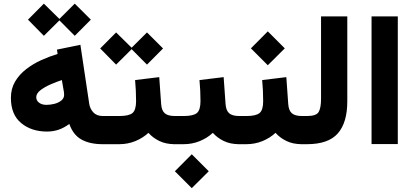

<svg xmlns="http://www.w3.org/2000/svg" viewBox="-20 -775 2223 1032"><path d="M215.8 -755.4 299.3 -673.3 381.8 -755.4 468.3 -669.4 381.8 -582.5 299.3 -665.5 215.8 -582.5 130.4 -669.4ZM531.2 0Q463.4 0 418.5 -24.7Q373.5 -49.3 352.5 -108.9Q323.7 -87.4 294.4 -77.6Q265.1 -67.9 232.4 -67.9Q148.9 -67.9 93.8 -113.5Q38.6 -159.2 38.6 -249Q38.6 -298.3 61 -336.4Q83.5 -374.5 120.4 -403.1Q157.2 -431.6 201.4 -451.7Q245.6 -471.7 289.6 -484.9L286.1 -508.3L412.1 -534.2L459.5 -217.8Q463.4 -190.9 481.4 -171.1Q499.5 -151.4 533.2 -151.4H547.9V0ZM324.7 -265.6Q324.7 -272.5 323.5 -281.2Q322.3 -290 320.3 -299.3L312.5 -344.7Q283.7 -335.4 251.5 -321.3Q219.2 -307.1 197 -289.8Q174.8 -272.5 174.8 -252.4Q174.8 -234.4 190.2 -222.9Q205.6 -211.4 229.5 -211.4Q251 -211.4 272.9 -217Q294.9 -222.7 309.8 -234.9Q324.7 -247.1 324.7 -265.6Z M604 -600.6 687.5 -518.6 770 -600.6 856.4 -514.6 770 -427.7 687.5 -510.7 604 -427.7 518.6 -514.6ZM528.3 -151.4H621.1Q673.3 -151.4 692.4 -167.7Q711.4 -184.1 711.4 -231.4Q711.4 -260.7 710 -289.3Q708.5 -317.9 706.1 -344.7L835.9 -360.4L846.2 -215.8Q848.6 -181.2 865.5 -166.3Q882.3 -151.4 920.4 -151.4H930.7V0H919.4Q871.6 0 836.2 -17.3Q800.8 -34.7 777.8 -61Q748 -33.2 707.5 -16.6Q667 0 621.1 0H528.3Z M910.2 -151.4H967.3Q1019.5 -151.4 1038.6 -167.7Q1057.6 -184.1 1057.6 -231.4Q1057.6 -260.7 1056.2 -289.3Q1054.7 -317.9 1052.2 -344.7L1182.1 -360.4L1192.4 -215.8Q1194.8 -181.2 1211.7 -166.3Q1228.5 -151.4 1266.6 -151.4H1276.9V0H1265.6Q1217.8 0 1182.4 -17.3Q1147 -34.7 1124 -61Q1094.2 -33.2 1053.7 -16.6Q1013.2 0 967.3 0H910.2ZM1010.7 54.2 1102.1 145.5 1010.7 236.3 919.9 145.5Z M1389.2 -344.7 1519 -360.4 1529.3 -215.8Q1531.7 -181.2 1548.6 -166.3Q1565.4 -151.4 1603.5 -151.4H1613.8V0H1602.5Q1554.7 0 1519.3 -17.3Q1483.9 -34.7 1460.9 -61Q1431.2 -33.2 1390.6 -16.6Q1350.1 0 1304.2 0H1257.3V-151.4H1304.2Q1356.4 -151.4 1375.5 -167.7Q1394.5 -184.1 1394.5 -231.4Q1394.5 -260.7 1393.1 -289.3Q1391.6 -317.9 1389.2 -344.7ZM1419.4 -606.4 1510.7 -515.1 1419.4 -424.3 1328.6 -515.1Z M1594.2 -151.4H1630.4Q1680.2 -151.4 1692.9 -173.3Q1705.6 -195.3 1705.6 -244.1V-687H1846.7V-230Q1846.7 -116.2 1795.9 -58.1Q1745.1 0 1629.9 0H1594.2Z M2118.2 -687V-0.5H1977.1V-687Z"/></svg>

Font: Vazirmatn UI FD Black
Style: Regular
Weight: 900
Designer: Saber Rastikerdar
Foundry: Saber Rastikerdar
Version: Version 33.003